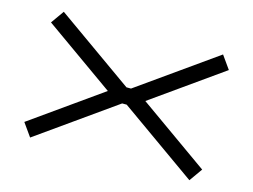

<svg xmlns="http://www.w3.org/2000/svg" viewBox="-88 -761 1215 922"><g transform="rotate(15 520.0 -300.5)"><path d="M531.3 -340H508.7L124.1 -612.6L77.9 -547.4L426.8 -300L77.9 -52.6L124.1 12.6L508.7 -260H531.3L915.9 12.6L962.1 -52.6L613.2 -300L962.1 -547.4L915.9 -612.6Z"/></g></svg>

Font: KetosagCBd
Style: Regular
Weight: 500
Designer: gluk
Foundry: gluk
Version: Version 00.0024